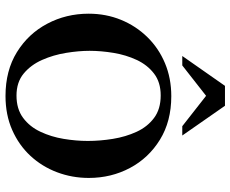

<svg xmlns="http://www.w3.org/2000/svg" viewBox="-92 -762 869 725"><g transform="rotate(90 342.5 -399.5)"><path d="M651.9 -300.3Q651.9 -237.3 630.4 -180.4Q608.9 -123.5 568.4 -79.8Q527.8 -36.1 470.7 -11Q413.6 14.2 342.3 14.2Q246.6 14.2 177 -28.8Q107.4 -71.8 69.6 -143.3Q31.7 -214.8 31.7 -299.8Q31.7 -365.2 54.9 -421.9Q78.1 -478.5 119.9 -521.2Q161.6 -564 218.5 -587.9Q275.4 -611.8 343.3 -611.8Q438 -611.8 507.3 -569.1Q576.7 -526.4 614.3 -455.6Q651.9 -384.8 651.9 -300.3ZM512.2 -296.4Q512.2 -342.8 504.4 -391.1Q496.6 -439.5 477.8 -480.5Q459 -521.5 425.5 -546.6Q392.1 -571.8 340.3 -571.8Q290.5 -571.8 257.8 -546.6Q225.1 -521.5 206.3 -481.2Q187.5 -440.9 179.7 -393.8Q171.9 -346.7 171.9 -303.2Q171.9 -262.2 179.7 -214.4Q187.5 -166.5 206.3 -124Q225.1 -81.5 257.8 -54.4Q290.5 -27.3 340.8 -27.3Q391.6 -27.3 425 -52.2Q458.5 -77.1 477.5 -117.7Q496.6 -158.2 504.4 -205.3Q512.2 -252.4 512.2 -296.4ZM491.7 -653.3H456.5L341.8 -743.2L227.1 -653.3H191.4L304.2 -814.5H379.4Z"/></g></svg>

Font: Scheherazade New SemiBold
Style: Regular
Weight: 600
Designer: SIL International
Foundry: SIL International
Version: Version 4.000